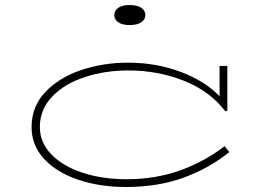

<svg xmlns="http://www.w3.org/2000/svg" viewBox="-20 -734 1061 766"><path d="M895 -127Q812 -61 710.5 -24.5Q609 12 482 12Q378 12 292 -17Q206 -46 156 -100Q106 -154 106 -227Q106 -309 161 -367Q216 -425 304 -454.5Q392 -484 490 -484Q604 -484 701.5 -447Q799 -410 856 -350V-471H887V-292L879 -290Q816 -372 712 -412.5Q608 -453 492 -453Q401 -453 320 -427Q239 -401 189 -349.5Q139 -298 139 -227Q139 -166 184.5 -118.5Q230 -71 309 -45Q388 -19 486 -19Q601 -19 699.5 -54.5Q798 -90 876 -151ZM436 -674Q436 -692 452 -703Q468 -714 497 -714Q527 -714 543.5 -703Q560 -692 560 -674Q560 -656 543.5 -645Q527 -634 497 -634Q468 -634 452 -645Q436 -656 436 -674Z"/></svg>

Font: BioRhyme Expanded ExtraLight
Style: Regular
Weight: 275
Width: 7
Designer: Aoife Mooney
Foundry: Aoife Mooney Type
Version: Version 1.000